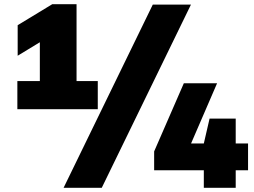

<svg xmlns="http://www.w3.org/2000/svg" viewBox="-20 -830 1216 918"><path d="M346 -442.5H447.5V-308H63V-442.5H170.5V-628L64.5 -563.5V-709.5L230 -810H346ZM284 68 710.5 -808H893L466.5 68ZM1166 -144V-16H1107V68H954.5V-16H717V-106L859 -432H1018L893.5 -144H954.5L982 -263H1107V-144Z"/></svg>

Font: Encode Sans Semi Expanded Black
Style: Regular
Weight: 900
Width: 6
Designer: Multiple Designers
Foundry: Impallari Type
Version: Version 2.000